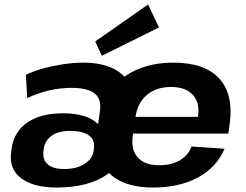

<svg xmlns="http://www.w3.org/2000/svg" viewBox="-20 -831 1101 861"><path d="M235 10Q129 10 74.5 -32Q20 -74 30 -147L32 -165Q43 -241 103 -282Q163 -323 262 -323Q317 -323 357 -310.5Q397 -298 420 -274L428 -331Q436 -386 405 -411.5Q374 -437 300 -437Q251 -437 200.5 -425.5Q150 -414 102 -391L96 -496Q130 -512 174 -524Q218 -536 264.5 -543Q311 -550 352 -550Q434 -550 488 -523.5Q542 -497 566 -447Q590 -397 579 -326L566 -232Q549 -113 464.5 -51.5Q380 10 235 10ZM267 -73Q323 -73 358.5 -95.5Q394 -118 400 -155L401 -166Q407 -203 379 -223.5Q351 -244 295 -244Q243 -244 212.5 -223Q182 -202 176 -163L175 -153Q170 -115 194 -94Q218 -73 267 -73ZM666 10Q578 10 519 -19.5Q460 -49 434.5 -104.5Q409 -160 420 -238L430 -302Q441 -379 484 -434.5Q527 -490 597 -520Q667 -550 758 -550Q898 -550 963 -479Q1028 -408 1010 -275L1004 -232H548L559 -307H890L865 -279L868 -310Q877 -371 844.5 -406Q812 -441 747 -441Q681 -441 639 -405.5Q597 -370 588 -308L575 -221Q567 -158 598.5 -124Q630 -90 694 -90Q749 -90 787 -112.5Q825 -135 839 -174L987 -164Q951 -80 867.5 -35Q784 10 666 10ZM693 -708 437 -581 407 -645 644 -811Z"/></svg>

Font: Pathway Extreme 28pt
Style: Bold Italic
Weight: 700
Italic angle: -8°
Designer: Eduardo Rodriguez Tunni
Foundry: Eduardo Rodriguez Tunni
Version: Version 1.001;gftools[0.9.26]